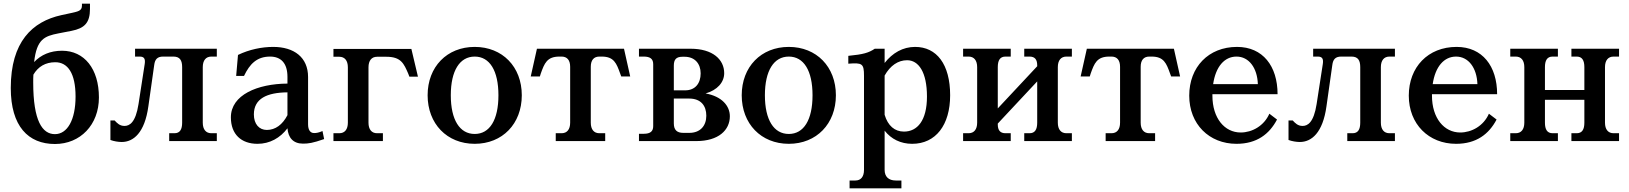

<svg xmlns="http://www.w3.org/2000/svg" viewBox="-20 -773 8928 1052"><path d="M300 -590 372 -604C443 -618 473 -648 473 -724V-753H429V-742C429 -713 407 -710 367 -701L316 -690C157 -655 39 -544 39 -291C39 -81 135 16 281 16C420 16 522 -89 522 -239C522 -396 442 -495 320 -495C256 -495 205 -473 167 -433C181 -558 223 -575 300 -590ZM162 -321C162 -336 162 -351 163 -364C189 -408 229 -432 283 -432C351 -432 394 -372 394 -244C394 -116 349 -38 281 -38C212 -38 162 -110 162 -321Z M720 -506V-463H745C770 -463 777 -451 773 -423L739 -203C723 -100 689 -83 662 -83C636 -83 622 -98 608 -113H585V-6C604 1 628 5 647 5C711 5 773 -45 793 -191L825 -417C829 -448 842 -463 874 -463H930C966 -463 978 -442 978 -405V-101C978 -64 966 -43 936 -43H907V0H1168V-43H1138C1108 -43 1091 -64 1091 -101V-405C1091 -442 1108 -463 1138 -463H1168V-506Z M1477 -516C1415 -516 1346 -502 1284 -472L1274 -357H1317C1348 -422 1387 -463 1460 -463C1520 -463 1555 -426 1555 -352V-315C1391 -314 1245 -253 1245 -130C1245 -37 1302 15 1391 15C1458 15 1515 -17 1555 -70C1559 -19 1586 14 1640 14C1670 14 1693 11 1756 -11L1747 -55C1726 -46 1714 -44 1701 -44C1680 -44 1668 -61 1668 -92V-351C1668 -459 1591 -516 1477 -516ZM1371 -146C1371 -233 1443 -266 1555 -267V-142C1528 -90 1489 -61 1442 -61C1400 -61 1371 -93 1371 -146Z M2234 -505H1807V-462H1839C1869 -462 1886 -441 1886 -404V-101C1886 -64 1869 -43 1839 -43H1807V0H2078V-43H2046C2016 -43 1999 -64 1999 -101V-404C1999 -441 2016 -462 2046 -462H2097C2178 -462 2193 -424 2217 -369L2223 -353H2270Z M2581 -39C2499 -39 2450 -116 2450 -251C2450 -386 2499 -463 2581 -463C2663 -463 2711 -386 2711 -251C2711 -116 2663 -39 2581 -39ZM2323 -251C2323 -95 2429 15 2581 15C2733 15 2839 -95 2839 -251C2839 -407 2733 -516 2581 -516C2429 -516 2323 -407 2323 -251Z M3399 -506H2922L2888 -354H2938L2943 -370C2963 -426 2977 -463 3045 -463H3057C3087 -463 3104 -444 3104 -407V-101C3104 -64 3087 -43 3057 -43H3025V0H3296V-43H3264C3234 -43 3217 -64 3217 -101V-407C3217 -444 3234 -463 3264 -463H3277C3344 -463 3358 -426 3378 -370L3384 -354H3433Z M3481 0H3795C3917 0 3979 -60 3979 -136C3979 -193 3935 -245 3846 -261C3910 -279 3948 -322 3948 -372C3948 -447 3885 -506 3764 -506H3481V-463H3507C3543 -463 3559 -450 3559 -421V-82C3559 -53 3543 -40 3507 -40H3481ZM3672 -97V-233H3756C3821 -233 3850 -193 3850 -139C3850 -84 3817 -45 3757 -45H3724C3689 -45 3672 -61 3672 -97ZM3672 -278V-413C3672 -446 3684 -462 3719 -462H3731C3787 -462 3819 -424 3819 -371C3819 -317 3790 -278 3734 -278Z M4302 -39C4220 -39 4171 -116 4171 -251C4171 -386 4220 -463 4302 -463C4384 -463 4432 -386 4432 -251C4432 -116 4384 -39 4302 -39ZM4044 -251C4044 -95 4150 15 4302 15C4454 15 4560 -95 4560 -251C4560 -407 4454 -516 4302 -516C4150 -516 4044 -407 4044 -251Z M4827 158V-57C4863 -11 4915 15 4978 15C5107 15 5186 -88 5186 -251C5186 -421 5112 -516 4994 -516C4927 -516 4870 -483 4827 -428V-506H4773C4740 -484 4711 -475 4628 -467V-424C4704 -430 4714 -425 4714 -358V158C4714 195 4697 216 4667 216H4635V259H4919V216H4888C4849 216 4827 195 4827 158ZM4827 -144V-359C4858 -414 4901 -443 4950 -443C5013 -443 5059 -378 5059 -244C5059 -112 5006 -52 4933 -52C4882 -52 4845 -84 4827 -144Z M5447 -91V-96L5663 -327V-101C5663 -64 5651 -43 5621 -43H5592V0H5853V-43H5823C5793 -43 5776 -64 5776 -101V-405C5776 -442 5793 -463 5823 -463H5853V-506H5592V-463H5621C5651 -463 5663 -446 5663 -415V-410L5447 -179V-405C5447 -442 5459 -463 5489 -463H5518V-506H5257V-463H5287C5317 -463 5334 -442 5334 -405V-101C5334 -64 5317 -43 5287 -43H5257V0H5518V-43H5489C5459 -43 5447 -61 5447 -91Z M6412 -506H5935L5901 -354H5951L5956 -370C5976 -426 5990 -463 6058 -463H6070C6100 -463 6117 -444 6117 -407V-101C6117 -64 6100 -43 6070 -43H6038V0H6309V-43H6277C6247 -43 6230 -64 6230 -101V-407C6230 -444 6247 -463 6277 -463H6290C6357 -463 6371 -426 6391 -370L6397 -354H6446Z M6496 -249C6496 -93 6605 15 6755 15C6866 15 6935 -38 6977 -118L6935 -150C6906 -83 6840 -47 6778 -47C6690 -47 6623 -125 6623 -249V-257H6980C6980 -411 6899 -516 6758 -516C6601 -516 6496 -405 6496 -249ZM6627 -312C6641 -408 6689 -463 6755 -463C6823 -463 6869 -401 6872 -312Z M7175 -506V-463H7200C7225 -463 7232 -451 7228 -423L7194 -203C7178 -100 7144 -83 7117 -83C7091 -83 7077 -98 7063 -113H7040V-6C7059 1 7083 5 7102 5C7166 5 7228 -45 7248 -191L7280 -417C7284 -448 7297 -463 7329 -463H7385C7421 -463 7433 -442 7433 -405V-101C7433 -64 7421 -43 7391 -43H7362V0H7623V-43H7593C7563 -43 7546 -64 7546 -101V-405C7546 -442 7563 -463 7593 -463H7623V-506Z M7699 -249C7699 -93 7808 15 7958 15C8069 15 8138 -38 8180 -118L8138 -150C8109 -83 8043 -47 7981 -47C7893 -47 7826 -125 7826 -249V-257H8183C8183 -411 8102 -516 7961 -516C7804 -516 7699 -405 7699 -249ZM7830 -312C7844 -408 7892 -463 7958 -463C8026 -463 8072 -401 8075 -312Z M8445 -101V-226H8661V-101C8661 -64 8649 -43 8619 -43H8590V0H8851V-43H8821C8791 -43 8774 -64 8774 -101V-405C8774 -442 8791 -463 8821 -463H8851V-506H8590V-463H8619C8649 -463 8661 -442 8661 -405V-280H8445V-405C8445 -442 8457 -463 8487 -463H8516V-506H8255V-463H8285C8315 -463 8332 -442 8332 -405V-101C8332 -64 8315 -43 8285 -43H8255V0H8516V-43H8487C8457 -43 8445 -64 8445 -101Z"/></svg>

Font: LT Superior Serif Semibold
Style: Regular
Weight: 600
Designer: Daniel Lyons
Foundry: LyonsType
Version: Version 2.120;FEAKit 1.0